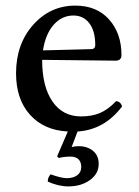

<svg xmlns="http://www.w3.org/2000/svg" viewBox="-20 -459 494 683"><path d="M132.8 -279.8 304.2 -284.2Q318.8 -284.2 318.8 -298.8Q318.8 -349.1 297.6 -376.5Q276.4 -403.8 241.2 -403.8Q200.2 -403.8 171.1 -371.1Q142.1 -338.4 132.8 -279.8ZM189 103 183.1 97.2 221.2 8.8Q136.2 4.4 86.7 -50.8Q37.1 -106 37.1 -198.2Q37.1 -302.2 97.9 -370.6Q158.7 -439 248 -439Q324.2 -439 368.2 -389.6Q412.1 -340.3 412.1 -263.2Q412.1 -243.2 391.1 -243.2L129.9 -246.1Q129.9 -151.4 166.5 -98.1Q203.1 -44.9 268.1 -44.9Q307.1 -44.9 335.4 -56.9Q363.8 -68.8 393.1 -99.1Q409.7 -97.7 414.1 -80.1Q351.1 2.9 255.9 8.8L234.9 64Q246.6 61 259.8 61Q290.5 61 310.8 77.6Q331.1 94.2 331.1 124Q331.1 159.2 299.8 181.6Q268.6 204.1 223.1 204.1Q188 204.1 149.9 187Q149.9 171.4 160.2 161.1Q197.8 174.8 217.8 174.8Q240.7 174.8 254.9 164.3Q269 153.8 269 134.8Q269 117.7 259.5 107.9Q250 98.1 231 98.1Q208 98.1 189 103Z"/></svg>

Font: Common Serif News
Style: Regular
Weight: 450
Designer: Philipp H. Poll, Khaled Hosny
Foundry: Stefan Peev, Context Ltd.
Version: Version 1.026